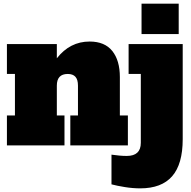

<svg xmlns="http://www.w3.org/2000/svg" viewBox="-20 -798 1049 1054"><path d="M682 -164V0H366V-164H408V-328Q408 -361 394 -376.5Q380 -392 352 -392Q292 -392 292 -328V-164H334V0H18V-164H62V-392H18V-556H292V-478Q364 -570 472 -570Q555 -570 596.5 -518Q638 -466 638 -375V-164ZM757 -611V-778H961V-611ZM592 214V51Q639 58 676 58Q753 58 753 -14V-392H686V-556H983V-34Q983 103 925 169.5Q867 236 750 236Q709 236 665.5 229Q622 222 592 214Z"/></svg>

Font: Alfa Slab One
Style: Regular
Weight: 400
Designer: JM Sole
Foundry: JM Sole
Version: Version 2.000